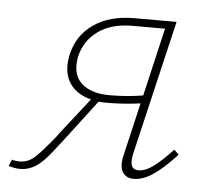

<svg xmlns="http://www.w3.org/2000/svg" viewBox="-60 -449 540 494"><g transform="rotate(5 210.5 -202.0)"><path d="M412 -68Q379 -32 352.5 -14Q326 4 302 4Q286 4 277 -5.5Q268 -15 268 -33Q268 -42 271 -54L303 -191Q260 -185 218 -185Q202 -185 195 -186L122 -90Q117 -84 92.5 -52Q68 -20 49 -8Q30 4 9 4Q-4 4 -21 -1L-14 -18Q-5 -15 5 -15Q27 -15 43.5 -29.5Q60 -44 94 -86Q97 -90 100 -94Q103 -98 106 -102L175 -190Q143 -198 125 -219Q107 -240 107 -272Q107 -284 110 -299Q121 -350 162.5 -379Q204 -408 268 -408H377L295 -59Q293 -52 293 -41Q293 -19 312 -19Q330 -19 350.5 -34Q371 -49 400 -80ZM308 -212 349 -388H264Q211 -388 176.5 -363.5Q142 -339 132 -296Q130 -282 130 -275Q130 -241 154.5 -223Q179 -205 222 -205Q267 -205 308 -212Z"/></g></svg>

Font: Ysabeau Infant Extralight
Style: Italic
Weight: 200
Italic angle: -12°
Designer: Christian Thalmann (Catharsis Fonts)
Version: Version 0.003